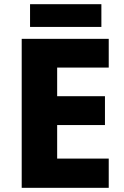

<svg xmlns="http://www.w3.org/2000/svg" viewBox="-20 -900 595 920"><path d="M501 -140.1H253.9V-300.8H482.9V-439H253.9V-576.2H501V-713.9H84V0H501ZM124 -879.9V-771H465.8V-879.9Z"/></svg>

Font: Noto Reveo Sans
Style: Regular
Weight: 800
Designer: Monotype Design Team
Foundry: Monotype Imaging Inc.
Version: Version 2.007